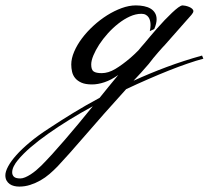

<svg xmlns="http://www.w3.org/2000/svg" viewBox="-266 -314 776 714"><path d="M287.1 -76.2Q272.5 -59.1 258.5 -43.7Q244.6 -28.3 230.5 -13.7Q290 -41 353.5 -64.7Q417 -88.4 485.4 -107.4L490.2 -95.7Q464.4 -88.9 431.6 -77.6Q398.9 -66.4 362.1 -51.8Q325.2 -37.1 284.9 -19.5Q244.6 -2 203.1 17.6Q113.8 116.2 50.8 189.5Q-12.2 262.7 -51.8 304.7Q-65.9 319.3 -81.8 333Q-97.7 346.7 -115.7 356.9Q-133.8 367.2 -153.6 373.5Q-173.3 379.9 -194.3 379.9Q-204.1 379.9 -213.4 377.7Q-222.7 375.5 -230 370.4Q-237.3 365.2 -241.7 357.2Q-246.1 349.1 -246.1 337.9Q-246.1 324.2 -235.8 304.9Q-225.6 285.6 -205.3 262.9Q-185.1 240.2 -155 215.1Q-125 189.9 -85 164.1Q-41.5 135.3 5.6 106.4Q52.7 77.6 104.5 49.8Q122.1 27.8 139.4 6.6Q156.7 -14.6 173.8 -35.2Q147.5 -16.6 122.8 -8.3Q98.1 0 76.2 0Q51.8 0 36.9 -6.6Q22 -13.2 13.4 -23.7Q4.9 -34.2 2 -47.4Q-1 -60.5 -1 -74.2Q-1 -96.7 9.8 -121.8Q20.5 -147 38.8 -171.4Q57.1 -195.8 81.3 -218Q105.5 -240.2 132.3 -257.1Q159.2 -273.9 186.5 -283.9Q213.9 -293.9 239.3 -293.9Q255.4 -293.9 269.5 -291Q283.7 -288.1 293.9 -282Q304.2 -275.9 310.3 -265.9Q316.4 -255.9 316.4 -242.2Q316.4 -226.6 307.6 -206.1L291 -198.2Q293.9 -210 293.9 -220.7Q293.9 -228.5 292.2 -236.1Q290.5 -243.7 286.6 -249.5Q282.7 -255.4 276.1 -259Q269.5 -262.7 259.8 -262.7Q238.8 -262.7 216.8 -252.7Q194.8 -242.7 174.1 -226.3Q153.3 -210 135 -189.7Q116.7 -169.4 103 -148.4Q89.4 -127.4 81.3 -107.9Q73.2 -88.4 73.2 -74.2Q73.2 -54.2 82.5 -48.1Q91.8 -42 112.3 -42Q136.7 -42 162.6 -57.4Q188.5 -72.8 218.8 -98.6Q225.6 -104.5 233.2 -111.6Q240.7 -118.7 249 -127Q254.4 -133.8 259.8 -140.1Q265.1 -146.5 270.5 -152.3Q279.3 -163.1 291.7 -177.7Q304.2 -192.4 318.1 -208.3Q332 -224.1 346.4 -239.3Q360.8 -254.4 373.8 -266.6Q386.7 -278.8 397 -286.4Q407.2 -293.9 413.1 -293.9Q417 -293.9 423.8 -292.5Q430.7 -291 437.3 -288.3Q443.8 -285.6 448.5 -281.5Q453.1 -277.3 453.1 -272.5Q453.1 -267.1 446 -258.8Q439 -250.5 428.7 -239.3L347.7 -147.5Q344.2 -144 337.4 -136.5Q330.6 -128.9 322 -119.1Q313.5 -109.4 304.2 -98.1Q294.9 -86.9 287.1 -76.2ZM-112.3 301.8Q-93.8 283.2 -71.5 258.8Q-49.3 234.4 -24.7 205.8Q0 177.2 26.1 145.8Q52.2 114.3 79.1 81.1Q34.2 105.5 -7.8 131.3Q-49.8 157.2 -86.2 182.9Q-122.6 208.5 -151.9 233.6Q-181.2 258.8 -200.2 282.2Q-208.5 292 -214.6 304Q-220.7 315.9 -220.7 327.1Q-220.7 336.9 -214.1 343.3Q-207.5 349.6 -190.4 349.6Q-182.6 349.6 -172.6 345.5Q-162.6 341.3 -152.3 334.7Q-142.1 328.1 -131.8 319.6Q-121.6 311 -112.3 301.8Z"/></svg>

Font: Meie Script
Style: Regular
Weight: 400
Version: Version 1.001